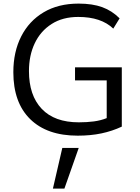

<svg xmlns="http://www.w3.org/2000/svg" viewBox="-20 -762 796 1094"><path d="M422.5 11Q248 11 152 -83.2Q56 -177.5 56 -350.5Q56 -466.5 100.8 -554.5Q145.5 -642.5 228.8 -692Q312 -741.5 428 -741.5Q507 -741.5 562.5 -721.2Q618 -701 661.5 -657.5L625.5 -599Q556 -665.5 426 -665.5Q337 -665.5 274 -625.2Q211 -585 178 -515.5Q145 -446 145 -357Q145 -218.5 217.8 -141.8Q290.5 -65 429.5 -65Q475 -65 514.8 -70.2Q554.5 -75.5 588 -89V-304H407.5V-378.5H674V-40.5Q619.5 -15 558.2 -2Q497 11 422.5 11ZM281.5 312.5 335 81H428.5L347 312.5Z"/></svg>

Font: Mooli
Style: Regular
Weight: 400
Designer: Vernon Adams
Foundry: Vernon Adams
Version: Version 1.000; ttfautohint (v1.8.4.7-5d5b);gftools[0.9.33]